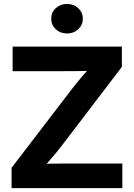

<svg xmlns="http://www.w3.org/2000/svg" viewBox="-20 -967 687 987"><path d="M39.6 0V-104.5L349.6 -509.3Q377.4 -545.4 408.7 -581.5Q439.9 -617.7 472.2 -653.3L486.8 -604Q439.5 -602.1 392.1 -601.6Q344.7 -601.1 297.4 -601.1H44.9V-727.5H606.4V-623L301.8 -223.6Q272.9 -186 240.7 -148.7Q208.5 -111.3 175.3 -73.7L160.6 -123.5Q209 -125.5 257.1 -126Q305.2 -126.5 353.5 -126.5H608.9V0ZM324.7 -794.9Q290 -794.9 266.6 -816.9Q243.2 -838.9 243.2 -871.1Q243.2 -903.3 266.6 -925Q290 -946.8 324.2 -946.8Q358.9 -946.8 382.3 -925Q405.8 -903.3 405.8 -871.1Q405.8 -838.9 382.3 -816.9Q358.9 -794.9 324.7 -794.9Z"/></svg>

Font: Inter 24pt
Style: Bold
Weight: 700
Designer: Rasmus Andersson
Foundry: rsms
Version: Version 4.001;git-66647c0bb